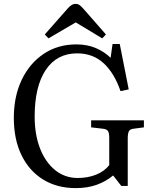

<svg xmlns="http://www.w3.org/2000/svg" viewBox="-20 -952 789 986"><path d="M369 14Q273 14 201.5 -30Q130 -74 90.5 -155Q51 -236 51 -347Q51 -457 91.5 -542Q132 -627 204.5 -675.5Q277 -724 372 -724Q429 -724 473.5 -704.5Q518 -685 548 -655L558 -726H595L641 -493L599 -484Q567 -577 512 -627.5Q457 -678 376 -678Q272 -678 215 -593Q158 -508 158 -353Q158 -261 185.5 -190Q213 -119 263 -78.5Q313 -38 379 -38Q431 -38 473.5 -55Q516 -72 541 -104V-244Q541 -269 534.5 -279Q528 -289 508 -291L448 -298V-334H719V-298L666 -291Q648 -289 642 -278Q636 -267 636 -240V3H603L561 -51Q524 -20 476.5 -3Q429 14 369 14ZM229 -755 210 -775 329 -910Q338 -920 347.5 -926Q357 -932 369 -932Q380 -932 388.5 -926Q397 -920 411 -904L524 -775L505 -755L369 -837Z"/></svg>

Font: Literata 36pt
Style: Regular
Weight: 400
Designer: Latin by Veronika Burian and Jose Scaglione. Greek by Irene Vlachou. Cyrillic by Vera Evstafieva.
Foundry: TypeTogether
Version: Version 3.002